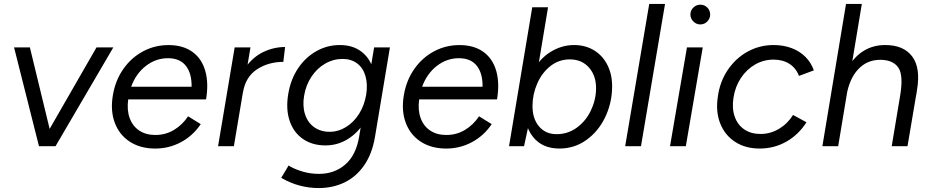

<svg xmlns="http://www.w3.org/2000/svg" viewBox="-20 -740 4713 972"><path d="M468.5 -500H553.7L261.2 0H181ZM51.2 -500H131.3L252.5 0H177.3Z M551.3 -257Q563.5 -332.3 604.2 -390.5Q644.8 -448.7 705.6 -480.8Q766.3 -512.8 837.2 -511.8Q909.3 -510.7 955.8 -476.2Q1002.2 -441.8 1019.5 -380Q1036.8 -318.2 1023.2 -236.7H629Q621.7 -183.8 636.2 -143Q650.8 -102.2 684.2 -79.6Q717.7 -57 764.5 -56.7Q817.5 -56.2 860.7 -82.2Q903.8 -108.2 932.2 -151.2L996.2 -111.7Q956.7 -52.3 894.8 -19.6Q833 13.2 760.8 12Q687.5 10.8 635.4 -23.8Q583.3 -58.5 560.8 -119.3Q538.3 -180.2 551.3 -257ZM831.8 -445.3Q769.7 -445.8 718.8 -406.5Q668 -367.2 644 -300.8H950Q951 -368 921.2 -406.4Q891.5 -444.8 831.8 -445.3Z M1168 -500H1248L1164 0H1084ZM1423.3 -502 1414.3 -426.8Q1339.3 -426.8 1281.5 -389.3Q1223.7 -351.8 1210.2 -273.5L1173.2 -271.8Q1186.2 -348.8 1224.2 -400.8Q1262.3 -452.8 1314.4 -477.4Q1366.5 -502 1423.3 -502Z M1408.5 163 1403.7 160.2 1441.2 97.7Q1446.3 100.7 1450.5 103.7Q1476.8 118.3 1514.3 129.2Q1551.8 140.2 1595 140.2Q1673 140.2 1727.8 93Q1782.5 45.8 1798.2 -48.7L1874 -500H1954L1878.3 -46.7Q1864.2 37.8 1824.1 96.2Q1784 154.5 1724.8 183.2Q1665.5 212 1593.8 212Q1495 212 1408.5 163ZM1439.5 -265.5Q1451.7 -338.3 1488.9 -394Q1526.2 -449.7 1581.2 -480.8Q1636.3 -512 1700.3 -512Q1765.3 -512 1809 -479.1Q1852.7 -446.2 1869.4 -387.7Q1886.2 -329.2 1873.8 -253.5Q1861.7 -179.7 1826.4 -123.2Q1791.2 -66.8 1739.8 -35.3Q1688.5 -3.8 1627.8 -3.8Q1560.3 -3.8 1512.8 -37.1Q1465.3 -70.3 1445.8 -129.8Q1426.3 -189.2 1439.5 -265.5ZM1833.8 -260.8Q1842.2 -312.8 1830.3 -354.4Q1818.5 -396 1788.2 -418.8Q1757.8 -441.7 1714.3 -441.7Q1667.2 -441.7 1626 -417.8Q1584.8 -394 1556.8 -351.8Q1528.7 -309.5 1519.7 -256.3Q1510.7 -203.5 1524.2 -161.5Q1537.7 -119.5 1570.4 -96.2Q1603.2 -72.8 1649 -72.8Q1692.8 -72.8 1732 -97.1Q1771.2 -121.3 1798 -164Q1824.8 -206.7 1833.8 -260.8Z M2024.3 -257Q2036.5 -332.3 2077.2 -390.5Q2117.8 -448.7 2178.6 -480.8Q2239.3 -512.8 2310.2 -511.8Q2382.3 -510.7 2428.8 -476.2Q2475.2 -441.8 2492.5 -380Q2509.8 -318.2 2496.2 -236.7H2102Q2094.7 -183.8 2109.2 -143Q2123.8 -102.2 2157.2 -79.6Q2190.7 -57 2237.5 -56.7Q2290.5 -56.2 2333.7 -82.2Q2376.8 -108.2 2405.2 -151.2L2469.2 -111.7Q2429.7 -52.3 2367.8 -19.6Q2306 13.2 2233.8 12Q2160.5 10.8 2108.4 -23.8Q2056.3 -58.5 2033.8 -119.3Q2011.3 -180.2 2024.3 -257ZM2304.8 -445.3Q2242.7 -445.8 2191.8 -406.5Q2141 -367.2 2117 -300.8H2423Q2424 -368 2394.2 -406.4Q2364.5 -444.8 2304.8 -445.3Z M2674.5 -703.3H2754.5L2653 -93L2633 0H2557ZM3078.7 -292.2Q3076.5 -213.5 3042.2 -143.5Q3007.8 -73.5 2947.8 -30.8Q2887.7 12 2812 12Q2725 12 2678.2 -47.2Q2631.5 -106.3 2635.2 -204.5Q2637.3 -301.7 2673.2 -371.2Q2709 -440.8 2765.9 -476.4Q2822.8 -512 2886.2 -512Q2944.5 -512 2989.1 -484.2Q3033.7 -456.3 3057.3 -406.2Q3081 -356.2 3078.7 -292.2ZM2675.8 -207Q2674.7 -141.3 2707.9 -101.1Q2741.2 -60.8 2797.8 -60.8Q2855 -60.8 2900.3 -93.9Q2945.7 -127 2971.2 -180.3Q2996.8 -233.7 2997.5 -290.5Q2998.5 -356.2 2961.9 -397.8Q2925.3 -439.3 2864.8 -439.3Q2809.3 -439.3 2766.4 -405.4Q2723.5 -371.5 2700 -317.7Q2676.5 -263.8 2675.8 -207Z M3266.7 -720H3346.7L3225 0H3145Z M3457.7 -500H3537.7L3452 0H3372ZM3475.2 -666.3Q3475.2 -687.3 3490.2 -701.8Q3505.2 -716.3 3525.2 -716.3Q3546.2 -716.3 3560.7 -701.8Q3575.2 -687.3 3575.2 -666.3Q3575.2 -646.3 3560.7 -631.3Q3546.2 -616.3 3525.2 -616.3Q3505.2 -616.3 3490.2 -631.3Q3475.2 -646.3 3475.2 -666.3Z M3613.7 -248.3Q3623.7 -325.2 3663.7 -385Q3703.7 -444.8 3764.4 -478.4Q3825.2 -512 3896.7 -512Q3946.3 -512 3987.8 -496.3Q4029.2 -480.7 4058 -451.5Q4086.8 -422.3 4100 -383.7L4024.8 -355.7Q4009.8 -395.3 3976.4 -416.8Q3943 -438.2 3895.8 -438.2Q3846.2 -438.2 3802.9 -413.5Q3759.7 -388.8 3730.6 -344.8Q3701.5 -300.8 3693.2 -244.7Q3684.8 -191.8 3699.3 -150Q3713.8 -108.2 3747.7 -85Q3781.5 -61.8 3830 -61.8Q3880.3 -61.8 3923.8 -87.8Q3967.2 -113.8 3994.8 -158L4062.8 -121Q4022 -57.3 3960.5 -22.7Q3899 12 3826 12Q3753.5 12 3701.6 -21.8Q3649.7 -55.5 3626.2 -114.8Q3602.8 -174 3613.7 -248.3Z M4263 -720H4343L4223.3 0H4143.3ZM4537.3 -257.7 4621.5 -279.3 4574.3 0H4494.3ZM4437 -437.2Q4369.8 -437.5 4324.9 -389.7Q4280 -341.8 4265.5 -256.8L4226.5 -260.2Q4240.3 -339.7 4272 -396Q4303.7 -452.3 4351.8 -482.2Q4399.8 -512 4461.2 -512Q4554.8 -512 4598.1 -454Q4641.3 -396 4622.3 -284.3L4618.2 -257.7H4537.3Q4554.3 -360.5 4527.2 -398.7Q4500 -436.8 4437 -437.2Z"/></svg>

Font: Oak Sans Light Italic
Style: Regular
Weight: 400
Italic angle: -9.5°
Foundry: Erik Kennedy, Walven
Version: Version 1.000;Glyphs 3.1.2 (3151)